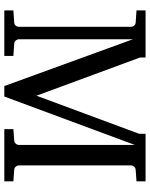

<svg xmlns="http://www.w3.org/2000/svg" viewBox="80 -792 711 912"><g transform="rotate(90 436.0 -335.5)"><path d="M592.8 0V-43L646 -46.9Q656.7 -47.9 662.4 -54.7Q668 -61.5 668 -68.8V-620.1L438 0H388.2L166 -610.8V-68.8Q166 -61.5 171.6 -54.7Q177.2 -47.9 188 -46.9L245.1 -43V0H28.8V-43L85.9 -46.9Q96.7 -47.9 101.8 -54.7Q106.9 -61.5 106.9 -68.8V-602.1Q106.9 -609.4 101.8 -616.2Q96.7 -623 85.9 -624L28.8 -627.9V-670.9H252.9V-644L434.1 -152.8L615.2 -641.1V-670.9H840.8V-627.9L787.1 -624Q776.4 -623 770.8 -616.2Q765.1 -609.4 765.1 -602.1V-68.8Q765.1 -61.5 770.8 -54.7Q776.4 -47.9 787.1 -46.9L840.8 -43V0Z"/></g></svg>

Font: Charis SIL CyrE
Style: Regular
Weight: 400
Foundry: SIL International
Version: Version 5.000